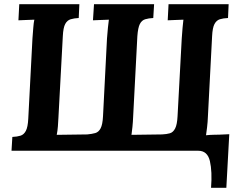

<svg xmlns="http://www.w3.org/2000/svg" viewBox="-20 -720 1144 917"><path d="M988 177Q994 99 982.5 49.5Q971 0 927 0L964 -74L1075 -79L1061 177ZM35 0 39 -66Q62 -67 78 -72Q94 -77 103.5 -95Q113 -113 115 -153L135 -536Q137 -563 139 -588Q141 -613 144 -626Q128 -625 103.5 -624.5Q79 -624 68 -623L72 -700H359L356 -634Q334 -633 317.5 -628Q301 -623 291.5 -605.5Q282 -588 280 -547L259 -157Q258 -137 256.5 -116.5Q255 -96 251 -76L397 -78Q419 -80 435 -84.5Q451 -89 460.5 -107Q470 -125 472 -165L491 -536Q493 -563 495.5 -588Q498 -613 500 -626Q484 -625 459.5 -624.5Q435 -624 424 -623L429 -700H716L712 -634Q690 -633 673.5 -628Q657 -623 648 -605.5Q639 -588 636 -547L616 -164Q615 -138 612.5 -113.5Q610 -89 608 -76L754 -78Q776 -79 791.5 -83.5Q807 -88 816.5 -106.5Q826 -125 828 -165L848 -536Q850 -563 852 -588Q854 -613 856 -626Q840 -625 816 -624.5Q792 -624 781 -623L785 -700H1072L1069 -634Q1046 -633 1030 -628Q1014 -623 1004.5 -605.5Q995 -588 993 -547L973 -164Q972 -137 969 -112Q966 -87 964 -74Q981 -76 1005 -76.5Q1029 -77 1040 -77L1035 0Z"/></svg>

Font: Lora
Style: Bold Italic
Weight: 700
Italic angle: -3°
Designer: Olga Karpushina, Alexei Vanyashin (Cyrillic)
Foundry: Cyreal
Version: Version 3.004